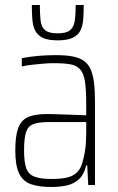

<svg xmlns="http://www.w3.org/2000/svg" viewBox="-20 -738 470 766"><path d="M185 8Q136 8 104 -3Q72 -14 56.5 -45.5Q41 -77 41 -138Q41 -194 52 -225.5Q63 -257 90 -270Q117 -283 166 -283Q179 -283 198.5 -282.5Q218 -282 241 -281Q264 -280 285.5 -279.5Q307 -279 324 -278V-324Q324 -380 319 -412.5Q314 -445 300 -461Q286 -477 260.5 -481.5Q235 -486 193 -486Q176 -486 152.5 -484Q129 -482 106.5 -479.5Q84 -477 67 -473V-506Q98 -512 132 -515Q166 -518 203 -518Q242 -518 269 -513Q296 -508 313.5 -496Q331 -484 341 -462.5Q351 -441 355 -408.5Q359 -376 359 -330V0H332L328 -78H324Q316 -43 296 -24Q276 -5 248 1.5Q220 8 185 8ZM185 -24Q218 -24 242 -28.5Q266 -33 282.5 -46Q299 -59 307 -84Q316 -113 320 -142Q324 -171 324 -210V-251H174Q135 -251 113.5 -243Q92 -235 84 -211Q76 -187 76 -138Q76 -92 84.5 -67.5Q93 -43 117 -33.5Q141 -24 185 -24ZM210 -577Q171 -577 150 -587.5Q129 -598 120 -616.5Q111 -635 109 -661Q107 -687 107 -718H139Q139 -680 142 -655Q145 -630 160 -617.5Q175 -605 210 -605Q244 -605 259 -617Q274 -629 278 -654Q282 -679 282 -718H314Q314 -687 312 -661Q310 -635 301 -616.5Q292 -598 270.5 -587.5Q249 -577 210 -577Z"/></svg>

Font: Saira Condensed Thin
Style: Regular
Weight: 250
Width: 3
Designer: Hector Gatti with collaboration of the Omnibus-Type team
Foundry: Omnibus-Type
Version: Version 1.101